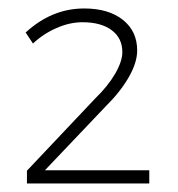

<svg xmlns="http://www.w3.org/2000/svg" viewBox="-20 -720 416 449"><path d="M40 -644Q101.1 -700.2 176.8 -700.2Q233.9 -700.2 267.3 -673.6Q300.8 -647 300.8 -602.1Q300.8 -573.7 281.2 -539.6Q261.7 -505.4 227.1 -471.2L85 -321.8H329.1V-291H43V-320.8L203.1 -490.2Q232.4 -518.6 249.3 -547.6Q266.1 -576.7 266.1 -598.1Q266.1 -630.9 241.2 -649.4Q216.3 -668 172.9 -668Q143.1 -668 112.3 -654.5Q81.5 -641.1 57.1 -618.2Z"/></svg>

Font: Trueno UltraLight
Style: Regular
Weight: 250
Designer: Julieta Ulanovsky
Foundry: Julieta Ulanovsky
Version: Version 3.001b | FøM Fix